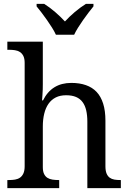

<svg xmlns="http://www.w3.org/2000/svg" viewBox="-20 -976 675 996"><path d="M287.1 -42V0H18.1V-42H25.9Q43 -42 57.9 -44.4Q72.8 -46.9 83.7 -54.4Q94.7 -62 101.3 -76.2Q107.9 -90.3 107.9 -113.8V-649.9Q107.9 -671.9 101.3 -685.3Q94.7 -698.7 83.5 -706.1Q72.3 -713.4 57.4 -715.6Q42.5 -717.8 25.9 -717.8H18.1V-759.8H202.1V-540Q202.1 -526.4 201.7 -511.5Q201.2 -496.6 200.2 -483.9Q199.2 -469.2 198.2 -455.1H203.1Q248 -545.9 350.1 -545.9Q392.6 -545.9 425.5 -534.4Q458.5 -522.9 481 -499.3Q503.4 -475.6 515.1 -438.5Q526.9 -401.4 526.9 -350.1V-113.8Q526.9 -90.3 532.7 -76.2Q538.6 -62 548.8 -54.4Q559.1 -46.9 573.2 -44.4Q587.4 -42 604 -42H606.9V0H433.1V-345.2Q433.1 -377.9 427.2 -403.3Q421.4 -428.7 408.4 -446.3Q395.5 -463.9 374.5 -472.9Q353.5 -481.9 323.2 -481.9Q292 -481.9 269.3 -470.5Q246.6 -459 231.7 -437.7Q216.8 -416.5 209.5 -386.5Q202.1 -356.4 202.1 -319.8V-108.9Q202.1 -86.9 208.7 -73.5Q215.3 -60.1 226.6 -53.2Q237.8 -46.4 252.7 -44.2Q267.6 -42 284.2 -42ZM169.9 -956.1H209Q223.1 -947.3 237.5 -936.5Q252 -925.8 265.9 -913.8Q279.8 -901.9 292.7 -889.4Q305.7 -877 316.9 -864.7Q328.1 -877 341.1 -889.4Q354 -901.9 368.2 -913.8Q382.3 -925.8 397 -936.5Q411.6 -947.3 425.8 -956.1H464.8V-942.9Q453.1 -928.7 439 -910.2Q424.8 -891.6 410.9 -871.8Q397 -852.1 384.8 -832.5Q372.6 -813 364.7 -795.9H270Q262.2 -813 250 -832.5Q237.8 -852.1 223.9 -871.8Q210 -891.6 195.8 -910.2Q181.6 -928.7 169.9 -942.9Z"/></svg>

Font: Droid Serif
Style: Regular
Weight: 400
Designer: Monotype Design team
Foundry: Monotype Imaging Inc.
Version: Version 1.03